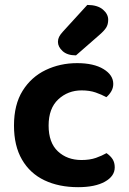

<svg xmlns="http://www.w3.org/2000/svg" viewBox="-20 -750 525 784"><path d="M313.4 -380.9Q257.3 -380.9 217.9 -344.2Q178.5 -307.4 178.5 -237.3Q178.5 -167.4 216.4 -132Q254.3 -96.6 312.8 -96.6Q346.8 -96.6 371.9 -105.4Q396.9 -114.3 414.9 -124.7Q431.2 -113.4 439.9 -99.8Q448.5 -86.1 448.5 -66.5Q448.5 -30.6 408.3 -8.1Q368.2 14.3 298.9 14.3Q220.7 14.3 161.5 -13.8Q102.4 -42 69.8 -98.3Q37.1 -154.6 37.1 -237.3Q37.1 -322.9 72.4 -379.4Q107.7 -435.8 166.5 -464Q225.3 -492.2 294.9 -492.2Q362.9 -492.2 402.7 -467.9Q442.5 -443.6 442.5 -407.3Q442.5 -390.7 434.2 -376.8Q425.9 -362.8 414.2 -353.2Q395.5 -363.6 370.7 -372.3Q345.8 -380.9 313.4 -380.9ZM236.9 -620.9 336.5 -729.9Q378.3 -729.6 400.1 -711.1Q421.8 -692.7 421.8 -669.5Q421.8 -649.9 413.2 -636.6Q404.6 -623.3 384 -605.7L290.3 -523.9Q254.8 -523.9 235.7 -541.3Q216.6 -558.8 216.6 -579Q216.6 -590 221.3 -599.5Q226 -609 236.9 -620.9Z"/></svg>

Font: Baloo Tamma 2
Style: Regular
Weight: 400
Designer: Divya Kowshik, Shuchita Grover and Ek Type
Foundry: Ek Type
Version: Version 1.700